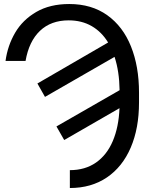

<svg xmlns="http://www.w3.org/2000/svg" viewBox="-20 -738 727 965"><path d="M328.1 -717.8Q440.4 -717.8 519.3 -661.4Q598.1 -605 638.4 -504.4Q678.7 -403.8 678.7 -272.5V-222.7Q678.7 -93.3 637 3.9Q595.2 101.1 516.8 154.1Q438.5 207 331.1 207V117.2Q407.7 117.2 462.4 79.1Q517.1 41 546.9 -29.1Q576.7 -99.1 580.6 -194.3L302.7 -34.2L263.7 -102.5L581.1 -284.7Q579.6 -380.4 555.7 -452.1L206.1 -251L168 -318.4L523.4 -524.4Q490.7 -578.1 440.7 -606.9Q390.6 -635.7 325.2 -635.7Q236.3 -635.7 180.9 -583Q125.5 -530.3 108.4 -431.6H7.8Q18.1 -508.3 55.9 -573.2Q93.8 -638.2 162.4 -678Q231 -717.8 328.1 -717.8Z"/></svg>

Font: Pretendard JP
Style: Regular
Weight: 400
Designer: Base glyphs from Inter by Rasmus Andersson; Hangeul glyphs from Noto Sans CJK(Source Han Sans) by Jang Soo-young and Kan
Foundry: Kil Hyung-jin
Version: Version 1.309